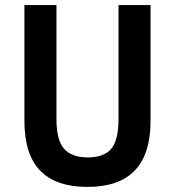

<svg xmlns="http://www.w3.org/2000/svg" viewBox="-20 -725 689 755"><path d="M324 10Q200 10 138 -54Q76 -118 76 -250V-705H202V-256Q202 -174 232 -140Q262 -106 325 -106Q389 -106 417.5 -140Q446 -174 446 -256V-705H572V-250Q572 -119 510 -54.5Q448 10 324 10Z"/></svg>

Font: Nunito Sans 7pt Condensed
Style: Bold
Weight: 700
Width: 3
Designer: Vernon Adams
Foundry: Vernon Adams
Version: Version 3.101;gftools[0.9.27]